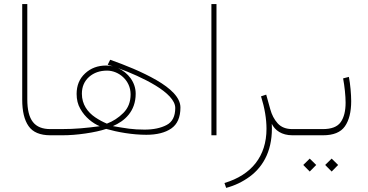

<svg xmlns="http://www.w3.org/2000/svg" viewBox="-20 -663 1804 941"><path d="M88.9 -174.3C88.9 -118.2 99.1 -74.7 120.1 -44.9C140.6 -15.1 176.3 0 227.1 0H256.8V-30.3H227.1C149.4 -30.3 113.8 -74.2 113.8 -176.3V-643.1H88.9Z M507.8 -345.7C516.1 -343.3 524.4 -340.8 533.2 -337.9C522.5 -340.3 511.7 -341.8 500.5 -341.8C459 -341.8 424.8 -329.1 397 -303.2C369.1 -277.3 355.5 -243.7 355.5 -202.6C355.5 -175.3 361.3 -150.9 373.5 -129.9C397 -87.4 435.1 -58.6 468.8 -44.4C436 -40 405.3 -36.6 376.5 -34.2C347.7 -31.7 314.9 -30.3 279.3 -30.3H237.3V0H285.6C321.3 0 358.9 -2.9 398.9 -8.8C439 -14.6 472.7 -22 500.5 -31.2C557.1 -15.1 628.9 -2.4 697.3 -2.4C748.5 -2.4 789.6 -12.7 819.3 -33.2C849.1 -53.7 864.3 -87.9 864.3 -136.2C864.3 -185.1 816.4 -230 746.6 -270.5C676.3 -311 592.3 -344.7 520 -370.1ZM533.2 -44.9C590.3 -69.3 645 -116.7 645 -203.6C645 -231 636.7 -255.9 620.6 -278.8C604.5 -301.3 583.5 -317.9 558.6 -329.1C617.2 -308.1 685.5 -278.3 742.7 -243.7C799.3 -209 838.9 -170.9 838.9 -133.8C838.9 -92.8 824.7 -64.9 796.4 -50.3C767.6 -35.2 731.9 -27.8 688.5 -27.8C660.6 -27.8 635.7 -29.3 613.3 -32.2C590.3 -35.2 564 -39.6 533.2 -44.9ZM381.3 -203.6C381.3 -237.8 393.1 -265.1 416.5 -286.1C439.9 -306.6 469.2 -316.9 504.9 -316.9C561 -316.9 620.1 -270 620.1 -200.7C620.1 -163.6 608.4 -133.3 584.5 -109.4C560.5 -85.4 533.7 -68.4 503.9 -57.1C484.9 -64.9 465.8 -75.2 446.8 -87.9C409.2 -113.3 381.3 -151.4 381.3 -203.6Z M1016.1 -643.1V0H1041V-643.1Z M1442.9 0V-30.3H1413.1C1381.8 -30.3 1357.9 -39.6 1340.8 -58.6C1323.7 -77.6 1312 -100.6 1304.7 -127.4L1284.7 -199.2L1259.3 -190.9C1277.3 -133.3 1286.1 -80.1 1286.1 -31.7C1286.1 102.5 1212.9 194.3 1080.1 233.9L1088.4 257.8C1130.9 246.6 1169.4 228 1204.6 202.1C1274.9 149.9 1318.4 65.4 1312 -56.2C1327.6 -24.4 1360.4 0 1413.1 0Z M1423.3 0H1563C1614.3 0 1649.9 -14.6 1670.4 -43.9C1690.9 -73.2 1701.2 -114.3 1701.2 -167.5C1701.2 -200.2 1696.8 -252 1689.9 -286.1L1661.6 -278.8C1668.9 -239.7 1673.8 -192.9 1673.8 -159.7C1673.8 -119.1 1666 -87.4 1649.9 -64.5C1633.8 -41.5 1604.5 -30.3 1562 -30.3H1423.3ZM1573.7 145.5 1605.5 177.7 1637.2 145.5 1605.5 114.3ZM1466.3 145.5 1498 177.7 1529.8 145.5 1498 114.3Z"/></svg>

Font: Vazirmatn Thin
Style: Regular
Weight: 100
Designer: Saber Rastikerdar
Foundry: Saber Rastikerdar
Version: Version 33.003